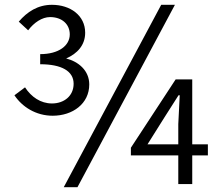

<svg xmlns="http://www.w3.org/2000/svg" viewBox="-20 -765 923 798"><path d="M199 -284C282 -284 351 -334 351 -414C351 -472 306 -509 255 -522C301 -542 334 -577 334 -629C334 -701 272 -745 196 -745C137 -745 93 -716 58 -675L97 -639C121 -671 155 -694 188 -694C238 -694 270 -664 270 -622C270 -576 225 -540 147 -540V-498C235 -498 286 -470 286 -417C286 -366 246 -335 196 -335C149 -335 110 -362 84 -402L40 -369C72 -321 129 -284 199 -284ZM245 13H302L707 -745H650ZM721 0H779V-119H844V-165H779V-435H710L524 -151V-119H721ZM721 -165H593L664 -278L722 -369H727L721 -249Z"/></svg>

Font: Noto Sans CJK HK DemiLight
Style: Regular
Weight: 350
Designer: Ryoko NISHIZUKA 西塚涼子 (kana, bopomofo & ideographs); Paul D. Hunt (Latin, Greek & Cyrillic); Sandoll Communications 산돌커뮤니
Foundry: Adobe
Version: Version 2.004;hotconv 1.0.118;makeotfexe 2.5.65603